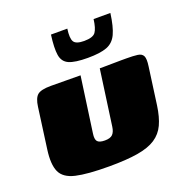

<svg xmlns="http://www.w3.org/2000/svg" viewBox="-113 -708 785 817"><g transform="rotate(-20 279.0 -299.0)"><path d="M263 -399 228 -149Q224 -123 232.5 -113Q241 -103 266 -103Q291 -103 301.5 -114Q312 -125 315 -147L350 -399Q351 -399 368 -399Q385 -399 407.5 -399.5Q430 -400 448.5 -400Q467 -400 471 -400Q502 -400 521 -397.5Q540 -395 546.5 -382Q553 -369 548 -335L525 -167Q518 -117 502.5 -83.5Q487 -50 456.5 -30Q426 -10 375 -1.5Q324 7 246 7Q147 7 95.5 -5Q44 -17 28.5 -51.5Q13 -86 22 -151L47 -335Q52 -373 68 -386.5Q84 -400 129 -400Q163 -400 196 -399.5Q229 -399 263 -399ZM318 -458Q260 -458 233 -470Q206 -482 201 -514Q196 -546 204 -605H278Q272 -563 281.5 -547Q291 -531 328 -531Q368 -531 380 -548Q392 -565 397 -605H473Q465 -545 450 -513Q435 -481 404.5 -469.5Q374 -458 318 -458Z"/></g></svg>

Font: Genos Thin Black
Style: Italic
Weight: 900
Italic angle: -8°
Version: Version 1.010